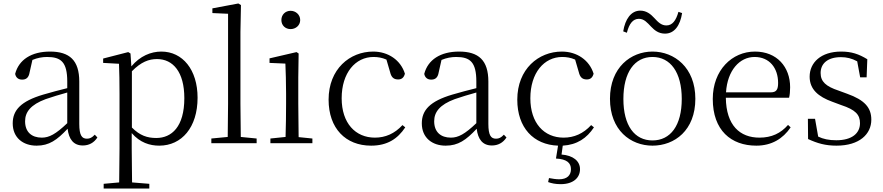

<svg xmlns="http://www.w3.org/2000/svg" viewBox="-20 -822 5070 1102"><path d="M455 13C490 13 519 -2 539 -33L524 -49C508 -32 496 -26 479 -26C450 -26 435 -45 435 -111V-354C435 -476 379 -526 267 -526C160 -526 88 -479 67 -398C71 -377 85 -365 107 -365C130 -365 145 -376 150 -407L166 -478C195 -490 223 -495 250 -495C330 -495 366 -466 366 -354V-316C321 -305 272 -292 228 -279C100 -241 53 -190 53 -114C53 -31 113 14 190 14C262 14 307 -18 368 -83C375 -23 402 13 455 13ZM366 -115C300 -52 262 -32 220 -32C162 -32 124 -64 124 -126C124 -179 156 -221 242 -253C279 -266 323 -279 366 -291Z M894 14C1023 14 1114 -91 1114 -261C1114 -422 1028 -526 906 -526C847 -526 784 -501 734 -441L729 -515L716 -523L572 -486V-461L663 -456C665 -406 666 -351 666 -282V30L664 225L575 233V260H837V233L738 225L736 30V-58C784 -3 840 14 894 14ZM737 -413C790 -467 835 -483 881 -483C973 -483 1038 -409 1038 -259C1038 -94 965 -30 877 -30C825 -30 783 -44 737 -90Z M1286 0H1453V-27L1362 -36L1360 -227V-639L1363 -793L1348 -802L1199 -774V-747L1289 -743V-227L1287 -36L1193 -27V0Z M1648 -655C1677 -655 1703 -676 1703 -707C1703 -738 1677 -760 1648 -760C1618 -760 1595 -738 1595 -707C1595 -676 1618 -655 1648 -655ZM1618 0H1773V-27L1694 -35L1692 -227V-378L1694 -515L1682 -523L1527 -487V-461L1618 -457C1620 -407 1622 -352 1622 -285V-227C1622 -173 1621 -91 1619 -36L1532 -27V0Z M2110 14C2203 14 2262 -25 2306 -91L2290 -104C2245 -55 2192 -32 2132 -32C2020 -32 1941 -115 1941 -258C1941 -404 2020 -495 2124 -495C2149 -495 2173 -491 2198 -480L2219 -408C2226 -379 2239 -366 2265 -366C2285 -366 2298 -376 2304 -399C2280 -477 2208 -526 2122 -526C1988 -526 1866 -426 1866 -250C1866 -85 1964 14 2110 14Z M2803 13C2838 13 2867 -2 2887 -33L2872 -49C2856 -32 2844 -26 2827 -26C2798 -26 2783 -45 2783 -111V-354C2783 -476 2727 -526 2615 -526C2508 -526 2436 -479 2415 -398C2419 -377 2433 -365 2455 -365C2478 -365 2493 -376 2498 -407L2514 -478C2543 -490 2571 -495 2598 -495C2678 -495 2714 -466 2714 -354V-316C2669 -305 2620 -292 2576 -279C2448 -241 2401 -190 2401 -114C2401 -31 2461 14 2538 14C2610 14 2655 -18 2716 -83C2723 -23 2750 13 2803 13ZM2714 -115C2648 -52 2610 -32 2568 -32C2510 -32 2472 -64 2472 -126C2472 -179 2504 -221 2590 -253C2627 -266 2671 -279 2714 -291Z M3171 88C3233 91 3257 113 3257 149C3257 184 3235 207 3189 207C3172 207 3152 204 3131 200L3126 223C3145 230 3168 235 3198 235C3271 235 3309 198 3309 149C3309 102 3269 70 3203 65L3210 14C3293 9 3348 -29 3389 -91L3373 -104C3328 -55 3275 -32 3215 -32C3103 -32 3024 -115 3024 -258C3024 -404 3103 -495 3207 -495C3232 -495 3256 -491 3281 -480L3302 -408C3309 -379 3322 -366 3348 -366C3368 -366 3381 -376 3387 -399C3363 -477 3291 -526 3205 -526C3071 -526 2949 -426 2949 -250C2949 -89 3042 9 3183 14Z M3725 14C3852 14 3971 -74 3971 -255C3971 -435 3850 -526 3725 -526C3601 -526 3481 -435 3481 -255C3481 -75 3599 14 3725 14ZM3725 -16C3622 -16 3558 -101 3558 -254C3558 -407 3622 -495 3725 -495C3828 -495 3893 -407 3893 -254C3893 -101 3828 -16 3725 -16ZM3557 -642 3578 -634C3591 -686 3613 -714 3647 -714C3677 -714 3695 -692 3717 -669C3737 -648 3760 -629 3797 -629C3851 -629 3884 -676 3895 -747L3874 -754C3860 -704 3839 -676 3805 -676C3776 -676 3758 -694 3735 -719C3715 -741 3690 -761 3655 -761C3602 -761 3568 -712 3557 -642Z M4321 14C4409 14 4474 -26 4518 -91L4503 -105C4461 -57 4409 -32 4339 -32C4227 -32 4148 -102 4146 -261H4509C4513 -277 4515 -297 4515 -321C4515 -438 4439 -526 4313 -526C4182 -526 4071 -420 4071 -254C4071 -74 4176 14 4321 14ZM4147 -292C4155 -418 4225 -495 4311 -495C4397 -495 4446 -431 4446 -346C4446 -309 4437 -292 4404 -292Z M4781 14C4914 14 4981 -53 4981 -135C4981 -204 4943 -248 4842 -284L4793 -302C4721 -326 4690 -353 4690 -403C4690 -456 4729 -494 4807 -494C4839 -494 4869 -487 4900 -470L4917 -378H4954L4958 -482C4909 -512 4867 -526 4808 -526C4692 -526 4627 -463 4627 -382C4627 -309 4677 -267 4757 -238L4808 -219C4890 -192 4916 -164 4916 -115C4916 -57 4870 -17 4780 -17C4737 -17 4705 -24 4676 -38L4658 -140H4617L4618 -24C4672 1 4718 14 4781 14Z"/></svg>

Font: Noto Serif JP Light
Style: Regular
Weight: 300
Designer: Ryoko NISHIZUKA 西塚涼子 (kana & ideographs); Frank Grießhammer (Latin, Greek & Cyrillic); Wenlong ZHANG 张文龙 (bopomofo); San
Foundry: Adobe
Version: Version 2.001;hotconv 1.1.0;makeotfexe 2.6.0